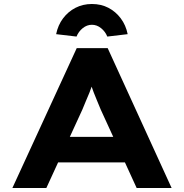

<svg xmlns="http://www.w3.org/2000/svg" viewBox="-20 -941 921 961"><path d="M42 0 364 -700H519L839 0H664L484 -393Q475 -415 466 -436.5Q457 -458 449 -478.5Q441 -499 434 -520Q427 -541 421 -561L457 -562Q450 -540 443 -519Q436 -498 427.5 -477Q419 -456 410 -435.5Q401 -415 392 -392L212 0ZM192 -128 247 -256H631L665 -128ZM363 -758 261 -770Q270 -815 295.5 -849Q321 -883 358 -902Q395 -921 440 -921Q486 -921 522.5 -902Q559 -883 584.5 -849Q610 -815 619 -770L517 -758Q507 -783 486 -800Q465 -817 440 -817Q415 -817 394 -800Q373 -783 363 -758Z"/></svg>

Font: Lexend Mega
Style: Bold
Weight: 700
Version: Version 1.007